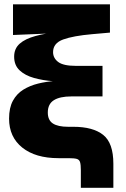

<svg xmlns="http://www.w3.org/2000/svg" viewBox="-20 -748 596 908"><path d="M362.3 140.1V56.6Q362.3 30.8 358.6 18.8Q355 6.8 342.8 3.4Q330.6 0 304.2 0H256.8Q147.9 0 85.4 -50Q22.9 -100.1 22.9 -187Q22.9 -238.3 41 -271.5Q59.1 -304.7 90.3 -324Q121.6 -343.3 160.4 -352.8Q199.2 -362.3 241.2 -365Q283.2 -367.7 322.8 -367.7V-360.4Q278.8 -360.4 230.7 -364Q182.6 -367.7 140.6 -379.4Q98.6 -391.1 72.8 -415.3Q46.9 -439.5 46.9 -480Q46.9 -518.1 73 -541.3Q99.1 -564.5 148.4 -577.9Q197.8 -591.3 267.1 -598.6V-591.8L41.5 -582.5V-727.5H500V-593.8L416 -586.4Q326.7 -578.6 278.8 -561.3Q231 -543.9 231 -501.5Q231 -473.1 255.4 -454.8Q279.8 -436.5 338.9 -436.5H464.8V-292H317.4Q262.7 -292 234.4 -273.9Q206.1 -255.9 206.1 -215.8Q206.1 -179.7 230 -164.1Q253.9 -148.4 302.7 -148.4H326.7Q419.9 -148.4 468 -110.1Q516.1 -71.8 516.1 26.4V140.1Z"/></svg>

Font: Inter 16pt Black
Style: Regular
Weight: 900
Version: Version 4.001;git-66647c0bb